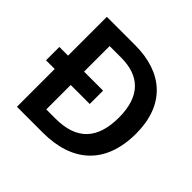

<svg xmlns="http://www.w3.org/2000/svg" viewBox="-174 -896 1078 1078"><g transform="rotate(45 365.5 -357.0)"><path d="M319 -714H94V-406H25V-300H94V0H300C532 0 674 -123 674 -367C674 -593 539 -714 319 -714ZM312 -609C459 -609 542 -531 542 -362C542 -191 461 -106 294 -106H221V-300H372V-406H221V-609Z"/></g></svg>

Font: Noto Sans Syriac SemiBold
Style: Regular
Weight: 600
Designer: Patrick Giasson and the Monotype Design Team
Foundry: Monotype Imaging Inc.
Version: Version 3.000